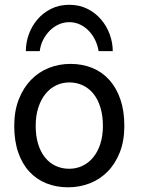

<svg xmlns="http://www.w3.org/2000/svg" viewBox="-20 -777 597 809"><path d="M130.4 -246.6Q130.4 -204.1 140.6 -170.4Q150.9 -136.7 169.7 -113.5Q188.5 -90.3 214.4 -78.1Q240.2 -65.9 272 -65.9Q301.3 -65.9 327.1 -78.1Q353 -90.3 372.3 -113.5Q391.6 -136.7 402.6 -170.4Q413.6 -204.1 413.6 -246.6Q413.6 -289.6 403.3 -323.5Q393.1 -357.4 374.3 -381.1Q355.5 -404.8 329.3 -417.2Q303.2 -429.7 272 -429.7Q242.2 -429.7 216.3 -417.2Q190.4 -404.8 171.4 -381.1Q152.3 -357.4 141.4 -323.5Q130.4 -289.6 130.4 -246.6ZM40 -246.6Q40 -309.6 59.1 -358.2Q78.1 -406.7 110.4 -440.2Q142.6 -473.6 185.5 -490.7Q228.5 -507.8 276.9 -507.8Q327.1 -507.8 368.9 -490.7Q410.6 -473.6 440.7 -440.2Q470.7 -406.7 487.3 -358.2Q503.9 -309.6 503.9 -246.6Q503.9 -183.6 484.9 -135.3Q465.8 -86.9 433.6 -54.2Q401.4 -21.5 358.4 -4.6Q315.4 12.2 267.1 12.2Q216.8 12.2 175 -4.6Q133.3 -21.5 103.3 -54.2Q73.2 -86.9 56.6 -135.3Q40 -183.6 40 -246.6ZM395.5 -561.5Q391.6 -586.4 380.9 -608.4Q370.1 -630.4 354 -647.2Q337.9 -664.1 316.9 -673.8Q295.9 -683.6 272 -683.6Q248 -683.6 226.8 -673.8Q205.6 -664.1 189 -647.2Q172.4 -630.4 161.4 -608.4Q150.4 -586.4 147.5 -561.5H88.9Q88.9 -597.2 101.3 -632.1Q113.8 -667 137.5 -694.8Q161.1 -722.7 195.1 -739.7Q229 -756.8 272 -756.8Q314.5 -756.8 348.4 -739.7Q382.3 -722.7 406 -694.8Q429.7 -667 442.4 -632.1Q455.1 -597.2 455.1 -561.5Z"/></svg>

Font: Andika Viet
Style: Regular
Weight: 400
Designer: Victor Gaultney, Annie Olsen, Julie Remington, Don Collingsworth, Eric Hays, Becca Hirsbrunner
Foundry: SIL International
Version: Version 5.000